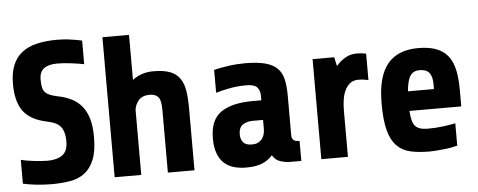

<svg xmlns="http://www.w3.org/2000/svg" viewBox="-49 -827 2381 956"><g transform="rotate(-5 1142.0 -349.0)"><path d="M404 -208Q404 -138 386.5 -95.5Q369 -53 338.5 -30Q308 -7 265.5 0Q223 7 173 7Q157 7 137.5 6Q118 5 98.5 3Q79 1 61.5 -2Q44 -5 31 -8V-127Q43 -124 59.5 -121Q76 -118 94 -116Q112 -114 130 -112.5Q148 -111 163 -111Q210 -111 237.5 -130.5Q265 -150 265 -198Q265 -225 259.5 -244Q254 -263 243 -275Q232 -287 216 -294Q200 -301 180 -305Q96 -322 60.5 -370Q25 -418 25 -506Q25 -562 40.5 -600Q56 -638 86.5 -662Q117 -686 161.5 -696.5Q206 -707 263 -707Q277 -707 294 -706Q311 -705 328 -702.5Q345 -700 360.5 -697.5Q376 -695 387 -692V-574Q374 -577 356.5 -579.5Q339 -582 320.5 -584.5Q302 -587 284 -588Q266 -589 253 -589Q210 -589 187 -572Q164 -555 164 -517Q164 -493 167.5 -477.5Q171 -462 180 -452.5Q189 -443 204 -437Q219 -431 243 -426Q279 -419 308.5 -404.5Q338 -390 359.5 -365Q381 -340 392.5 -302Q404 -264 404 -208Z M489 0V-700H622V-475Q643 -491 669 -500Q695 -509 726 -509Q778 -509 809.5 -497Q841 -485 858.5 -460Q876 -435 882 -398Q888 -361 888 -310V0H755V-313Q755 -363 740.5 -378.5Q726 -394 699 -394Q661 -394 642.5 -372Q624 -350 622 -324V0Z M1364 0Q1344 0 1318 -8Q1292 -16 1278 -41Q1259 -18 1228 -4.5Q1197 9 1146 9Q1113 9 1085 1Q1057 -7 1036.5 -25.5Q1016 -44 1004.5 -74.5Q993 -105 993 -151Q993 -242 1047.5 -280Q1102 -318 1205 -318H1250V-339Q1250 -368 1235.5 -383.5Q1221 -399 1183 -399Q1140 -399 1103.5 -392.5Q1067 -386 1029 -375V-489Q1043 -493 1062 -496.5Q1081 -500 1101.5 -503Q1122 -506 1143.5 -507.5Q1165 -509 1183 -509Q1247 -509 1286 -498.5Q1325 -488 1346.5 -466Q1368 -444 1375.5 -410Q1383 -376 1383 -330V-132Q1383 -117 1391 -108.5Q1399 -100 1422 -100V0ZM1184 -103Q1205 -103 1217.5 -110.5Q1230 -118 1237.5 -129Q1245 -140 1247.5 -152.5Q1250 -165 1250 -175V-220H1200Q1168 -220 1148 -206Q1128 -192 1128 -158Q1128 -135 1140.5 -119Q1153 -103 1184 -103Z M1522 0V-500H1630L1640 -455Q1660 -479 1686 -494Q1712 -509 1744 -509Q1767 -509 1790 -504V-372Q1777 -375 1765.5 -376.5Q1754 -378 1740 -378Q1715 -378 1699 -365.5Q1683 -353 1673 -332.5Q1663 -312 1659 -286Q1655 -260 1655 -233V0Z M1980 -201Q1983 -146 2000.5 -125.5Q2018 -105 2063 -105Q2105 -105 2142.5 -110Q2180 -115 2202 -120V-8Q2190 -5 2172 -1.5Q2154 2 2134 4Q2114 6 2095.5 7.5Q2077 9 2063 9Q2009 9 1968 0Q1927 -9 1899.5 -37Q1872 -65 1858.5 -115.5Q1845 -166 1845 -250Q1845 -319 1858.5 -368.5Q1872 -418 1898.5 -449Q1925 -480 1963 -494.5Q2001 -509 2050 -509Q2107 -509 2143.5 -494Q2180 -479 2201 -450.5Q2222 -422 2230.5 -380Q2239 -338 2239 -285V-201ZM2048 -399Q2017 -399 2001.5 -377Q1986 -355 1981 -299H2111V-325Q2111 -362 2096 -380.5Q2081 -399 2048 -399Z"/></g></svg>

Font: Share
Style: Bold
Weight: 700
Designer: Ralph du Carrois
Version: Version 1.002